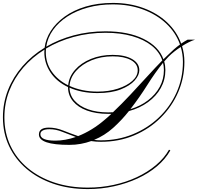

<svg xmlns="http://www.w3.org/2000/svg" viewBox="-131 -947 1353 1312"><path d="M1033 81Q999 141 941.5 189.5Q884 238 809 272.5Q734 307 647.5 326Q561 345 469 345Q341 345 235 309Q129 273 51.5 207.5Q-26 142 -68.5 52.5Q-111 -37 -111 -145Q-111 -244 -76 -332.5Q-41 -421 23 -494.5Q87 -568 174 -621Q181 -681 216 -735.5Q251 -790 311 -833.5Q371 -877 454 -902Q537 -927 641 -927Q754 -927 849 -892Q944 -857 1010.5 -794.5Q1077 -732 1107 -649Q1129 -664 1151 -676H1202Q1163 -664 1113 -632Q1129 -580 1129 -524Q1129 -415 1086.5 -317Q1044 -219 967 -142.5Q890 -66 786 -22Q682 22 558 22Q525 22 492 17Q459 29 421.5 36Q384 43 343 43Q135 43 135 -28Q135 -75 203 -75Q251 -75 299.5 -55.5Q348 -36 403 -17Q499 -55 585 -129Q607 -147 630 -169Q619 -169 608 -169Q525 -169 463.5 -191.5Q402 -214 368 -255Q334 -296 334 -350V-352Q256 -389 214 -452Q172 -515 172 -590Q172 -599 173 -608Q89 -556 27.5 -484.5Q-34 -413 -67.5 -327Q-101 -241 -101 -145Q-101 -39 -59.5 49Q-18 137 58.5 201Q135 265 239.5 300Q344 335 469 335Q560 335 645.5 316.5Q731 298 804.5 263.5Q878 229 934.5 181.5Q991 134 1024 76ZM590 -733Q745 -733 849.5 -681.5Q954 -630 986 -542Q1001 -556 1013 -568Q1058 -613 1099 -643Q1070 -725 1004.5 -786.5Q939 -848 845.5 -882.5Q752 -917 639 -917Q549 -917 470 -895.5Q391 -874 330.5 -835Q270 -796 232 -743Q194 -690 185 -628Q270 -678 373 -705.5Q476 -733 590 -733ZM639 -572Q722 -572 771.5 -543.5Q821 -515 821 -467Q821 -433 789 -397Q757 -361 693.5 -336Q630 -311 535 -311Q480 -311 432 -320.5Q384 -330 344 -348Q345 -297 378.5 -259Q412 -221 471 -200Q530 -179 608 -179Q625 -179 641 -180Q700 -236 759.5 -299.5Q819 -363 875 -424.5Q931 -486 978 -534Q959 -592 906 -634.5Q853 -677 772.5 -700Q692 -723 590 -723Q475 -723 371.5 -694.5Q268 -666 183 -615Q182 -603 182 -590Q182 -516 223 -457.5Q264 -399 335 -364Q340 -422 381.5 -469.5Q423 -517 490.5 -544.5Q558 -572 639 -572ZM999 -468Q999 -402 968 -346Q937 -290 880.5 -249Q824 -208 750 -188Q700 -125 642 -73Q584 -21 512 9Q535 12 558 12Q675 12 776.5 -29.5Q878 -71 955 -144.5Q1032 -218 1075.5 -315Q1119 -412 1119 -524Q1119 -577 1104 -626Q1082 -612 1060.5 -595Q1039 -578 1021 -560Q1006 -545 991 -527Q999 -499 999 -468ZM639 -562Q560 -562 494.5 -535Q429 -508 388.5 -462Q348 -416 344 -360Q385 -341 433.5 -331Q482 -321 536 -321Q612 -321 674 -341Q736 -361 773 -394Q810 -427 810 -467Q810 -511 763.5 -536.5Q717 -562 639 -562ZM989 -468Q989 -494 983 -518Q929 -451 875.5 -366Q822 -281 760 -201Q829 -222 880.5 -261.5Q932 -301 960.5 -353.5Q989 -406 989 -468ZM145 -30Q145 14 247 14Q314 14 387 -11Q337 -29 294 -46.5Q251 -64 207 -64Q178 -64 161.5 -55.5Q145 -47 145 -30Z"/></svg>

Font: Ballet 16pt
Style: Regular
Weight: 400
Designer: Maximiliano R. Sproviero
Foundry: Omnibus-Type
Version: Version 1.100; ttfautohint (v1.8.3)